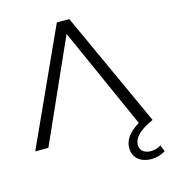

<svg xmlns="http://www.w3.org/2000/svg" viewBox="-131 -804 1000 1130"><g transform="rotate(-15 369.0 -239.5)"><path d="M653 221C684 221 714 212 738 196L722 157C706 169 682 175 660 175C623 175 595 156 595 120C595 82 623 42 717 0L397 -700H321L2 0H82L359 -620L634 -4C564 37 541 83 541 125C541 183 584 221 653 221Z"/></g></svg>

Font: Montserrat-Alt1
Style: Regular
Weight: 400
Designer: Differentunic
Foundry: Differentunic
Version: Version 7.222